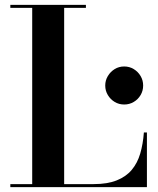

<svg xmlns="http://www.w3.org/2000/svg" viewBox="-20 -770 650 790"><path d="M22.5 0V-12.5H112.5V-737.5H22.5V-750H333.5V-737.5H244V-12.5H365.5Q422 -12.5 460.2 -27.8Q498.5 -43 522 -71Q545.5 -99 557 -138.2Q568.5 -177.5 572 -225H584.5V0ZM491 -340Q469.5 -340 452 -350.5Q434.5 -361 423.8 -378.8Q413 -396.5 413 -418Q413 -439.5 423.8 -457.2Q434.5 -475 452 -485.8Q469.5 -496.5 491 -496.5Q512.5 -496.5 530.2 -485.8Q548 -475 558.5 -457.2Q569 -439.5 569 -418Q569 -396.5 558.5 -378.8Q548 -361 530.2 -350.5Q512.5 -340 491 -340Z"/></svg>

Font: Bodoni Moda 18pt SemiBold
Style: Regular
Weight: 600
Designer: Owen Earl
Foundry: indestructible type
Version: Version 2.005